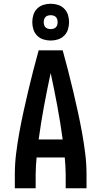

<svg xmlns="http://www.w3.org/2000/svg" viewBox="-20 -1003 540 1023"><path d="M59 0V-74Q59 -130 66 -186Q73 -242 83 -297Q93 -352 105 -407Q117 -462 130 -517Q143 -572 157 -626.5Q171 -681 186 -735H314Q329 -681 343 -626.5Q357 -572 370 -517Q383 -462 395 -407Q407 -352 417 -297Q427 -242 434 -186Q441 -130 441 -74V0H330V-74Q330 -96 328.5 -118.5Q327 -141 325 -164H175Q173 -141 171.5 -118.5Q170 -96 170 -74V0ZM314 -260Q302 -349 285.5 -437.5Q269 -526 250 -614Q231 -526 214.5 -437.5Q198 -349 186 -260ZM250 -787Q230 -787 211 -793Q192 -799 178 -813Q164 -827 158 -846Q152 -865 152 -885Q152 -905 158 -924Q164 -943 178 -957Q192 -971 211 -977Q230 -983 250 -983Q270 -983 289 -977Q308 -971 322 -957Q336 -943 342 -924Q348 -905 348 -885Q348 -865 342 -846Q336 -827 322 -813Q308 -799 289 -793Q270 -787 250 -787ZM250 -848Q257 -848 264.5 -850Q272 -852 277.5 -857.5Q283 -863 285 -870.5Q287 -878 287 -885Q287 -892 285 -899.5Q283 -907 277.5 -912.5Q272 -918 264.5 -920Q257 -922 250 -922Q243 -922 235.5 -920Q228 -918 222.5 -912.5Q217 -907 215 -899.5Q213 -892 213 -885Q213 -878 215 -870.5Q217 -863 222.5 -857.5Q228 -852 235.5 -850Q243 -848 250 -848Z"/></svg>

Font: Iosevka Curly
Style: Bold
Weight: 700
Monospace: yes
Designer: Belleve Invis
Foundry: Belleve Invis
Version: Version 22.1.2; ttfautohint (v1.8.4)